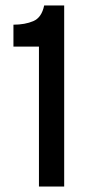

<svg xmlns="http://www.w3.org/2000/svg" viewBox="-20 -680 331 700"><path d="M122 0V-510H29V-590Q71 -590 101.5 -603Q132 -616 141 -660H214V0Z"/></svg>

Font: Bricolage Grotesque 36pt
Style: Regular
Weight: 400
Designer: Mathieu Triay
Foundry: Atelier Triay
Version: Version 1.001;gftools[0.9.33.dev8+g029e19f]